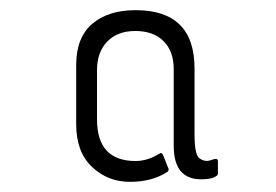

<svg xmlns="http://www.w3.org/2000/svg" viewBox="-20 -752 544 378"><path d="M376 -399Q322 -399 322 -465V-616Q322 -651 302 -671Q282 -691 246.5 -691Q211 -691 191 -670Q171 -649 171 -614V-517Q171 -435 247 -435Q270 -435 293 -449Q298 -453 301 -447L310 -424Q314 -417 310 -414Q280 -394 236 -394Q192 -394 161 -423.5Q130 -453 130 -507V-624Q130 -678 161.5 -705Q193 -732 247 -732Q363 -732 363 -617V-488Q363 -448 372 -441Q383 -432 396 -437Q409 -442 409 -435V-410Q409 -406 400.5 -402.5Q392 -399 376 -399Z"/></svg>

Font: Text Me One
Style: Regular
Weight: 400
Designer: Julia Petretta
Foundry: Julia Petretta
Version: Version 1.003